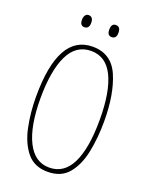

<svg xmlns="http://www.w3.org/2000/svg" viewBox="-163 -964 826 1059"><g transform="rotate(20 250.0 -435.0)"><path d="M197 -844Q197 -880 169 -880Q156 -880 149.5 -869Q143 -858 143 -844Q143 -809 169 -809Q197 -809 197 -844ZM357 -844Q357 -880 329 -880Q303 -880 303 -844Q303 -809 329 -809Q357 -809 357 -844ZM450 -358Q450 -517 405.5 -620.5Q361 -724 251 -724Q50 -724 50 -358Q50 -266 67.5 -181.5Q85 -97 128.5 -43.5Q172 10 251 10Q330 10 373 -42Q416 -94 433 -178Q450 -262 450 -358ZM76 -358Q76 -520 119 -609.5Q162 -699 251 -699Q338 -699 381 -610.5Q424 -522 424 -358Q424 -191 381 -103Q338 -15 251 -15Q166 -15 121 -105Q76 -195 76 -358Z"/></g></svg>

Font: Noto Sans Mono UI Condensed Thin
Style: Regular
Weight: 250
Width: 3
Designer: Monotype Design team
Foundry: Monotype Imaging Inc.
Version: 1.000